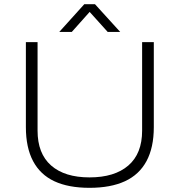

<svg xmlns="http://www.w3.org/2000/svg" viewBox="-20 -888 860 920"><path d="M409 12Q308 12 240.5 -19.5Q173 -51 138.5 -116Q104 -181 104 -279V-686H160V-262Q160 -152 225 -95Q290 -38 409 -38Q529 -38 595 -95Q661 -152 661 -262V-686H717V-279Q717 -181 682 -116Q647 -51 578.5 -19.5Q510 12 409 12ZM264 -735 384 -868H435L556 -735H496L396 -846H423L324 -735Z"/></svg>

Font: Archivo SemiExpanded Thin
Style: Regular
Weight: 250
Width: 6
Designer: Hector Gatti
Foundry: Omnibus-Type
Version: Version 2.001